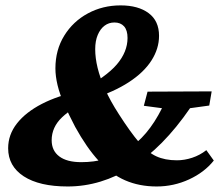

<svg xmlns="http://www.w3.org/2000/svg" viewBox="-20 -672 815 702"><path d="M227.5 9.8Q124 9.8 66.9 -27.3Q9.8 -64.5 9.8 -129.9Q9.8 -179.7 42 -220.7Q74.2 -261.7 132.8 -292Q191.4 -322.3 271.5 -338.9Q368.2 -390.6 407.2 -436.5Q446.3 -482.4 446.3 -533.2Q446.3 -561.5 433.6 -575.7Q420.9 -589.8 398.4 -589.8Q377.9 -589.8 362.3 -578.1Q346.7 -566.4 337.4 -544.4Q328.1 -522.5 328.1 -492.2Q328.1 -460 336.9 -423.8Q345.7 -387.7 364.3 -345.7Q382.8 -303.7 415 -253.9Q457 -188.5 488.3 -151.9Q519.5 -115.2 551.3 -100.6Q583 -85.9 627 -85.9Q654.3 -85.9 682.6 -95.2Q710.9 -104.5 734.4 -123L761.7 -85Q727.5 -42 671.4 -16.1Q615.2 9.8 552.7 9.8Q489.3 9.8 437.5 -12.7Q385.7 -35.2 341.3 -83.5Q296.9 -131.8 254.9 -208Q231.4 -252.9 214.8 -290.5Q198.2 -328.1 190.4 -360.8Q182.6 -393.6 182.6 -421.9Q182.6 -489.3 214.8 -541.5Q247.1 -593.8 301.3 -623Q355.5 -652.3 420.9 -652.3Q485.4 -652.3 523.4 -624Q561.5 -595.7 561.5 -541Q561.5 -494.1 533.7 -450.7Q505.9 -407.2 451.2 -371.6Q396.5 -335.9 318.4 -311.5Q245.1 -279.3 207 -243.2Q168.9 -207 168.9 -159.2Q168.9 -121.1 196.8 -100.1Q224.6 -79.1 277.3 -79.1Q369.1 -79.1 444.3 -125Q519.5 -170.9 572.3 -276.4L505.9 -285.2L519.5 -336.9L753.9 -337.9L745.1 -286.1L674.8 -276.4Q576.2 -132.8 462.9 -61.5Q349.6 9.8 227.5 9.8Z"/></svg>

Font: Crimson Pro ExtraBold
Style: Italic
Weight: 800
Italic angle: -12°
Designer: Jacques Le Bailly
Foundry: Baron von Fonthausen
Version: Version 1.003